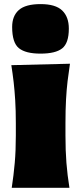

<svg xmlns="http://www.w3.org/2000/svg" viewBox="-20 -898 388 918"><path d="M36.1 0Q45.4 -61 50.5 -119.1Q55.7 -177.2 55.7 -250.5V-308.6Q55.7 -371.1 52.7 -418.5Q49.8 -465.8 45.2 -505.9Q40.5 -545.9 34.2 -586.4L314.5 -593.3Q308.1 -551.8 303.2 -510.7Q298.3 -469.7 295.7 -421.4Q293 -373 293 -308.6V-250.5Q293 -177.2 297.6 -119.1Q302.2 -61 312 0ZM173.3 -641.6Q102.5 -641.6 70.3 -667.7Q38.1 -693.8 38.1 -769Q38.1 -821.8 70.1 -850.1Q102.1 -878.4 174.3 -878.4Q245.6 -878.4 277.3 -847.9Q309.1 -817.4 309.1 -761.2Q309.1 -691.9 277.3 -666.7Q245.6 -641.6 173.3 -641.6Z"/></svg>

Font: Pinar-DS1-FD Black
Style: Regular
Weight: 900
Designer: Amin Abedi
Version: Version 2.000